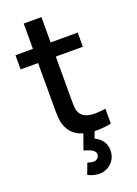

<svg xmlns="http://www.w3.org/2000/svg" viewBox="-172 -760 766 1070"><g transform="rotate(-20 211.0 -224.5)"><path d="M218.5 -456V-217.5V-189Q218.5 -163.5 220.5 -147.8Q222.5 -132 229.5 -120.5Q241.5 -100.5 263.2 -91.8Q285 -83 316.5 -83Q343.5 -83 379 -88.5V0Q324 10.5 279.5 8.5L265.5 47.5Q294.5 61.5 310.5 84.2Q326.5 107 326.5 138.5Q326.5 167.5 312.8 191Q299 214.5 275.5 227.8Q252 241 225 241Q191.5 241 157.5 223.5L181.5 159.5Q203.5 166.5 216 166.5Q231.5 166.5 241 157.2Q250.5 148 250.5 135.5Q250.5 123 241.8 114.5Q233 106 220.2 100.8Q207.5 95.5 184.5 88.5L216.5 -1.5Q157.5 -19 133.5 -65.5Q121 -89 117.2 -113.8Q113.5 -138.5 113.5 -174V-212.5V-456H10V-540H113.5V-690H218.5V-540H379V-456Z"/></g></svg>

Font: Hauora SemiBold
Style: Regular
Weight: 600
Designer: Wayne Shih
Foundry: WCYS
Version: Version 1.001